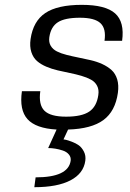

<svg xmlns="http://www.w3.org/2000/svg" viewBox="-20 -530 541 800"><path d="M215.8 9.8Q129.4 4.9 94.7 -33.4Q60.1 -71.8 71.3 -149.9H147.9Q140.1 -93.8 165 -68.8Q189.9 -43.9 255.4 -43.9Q320.3 -43.9 351.6 -64.9Q382.8 -85.9 389.6 -133.8Q393.1 -156.2 384.5 -172.6Q376 -189 358.9 -198.2Q341.8 -207.5 319.1 -214.1Q296.4 -220.7 271 -225.8Q245.6 -231 220.5 -236.8Q195.3 -242.7 172.9 -252.2Q150.4 -261.7 134.3 -275.6Q118.2 -289.6 110.6 -313Q103 -336.4 107.4 -367.2Q118.2 -441.9 168.9 -475.8Q219.7 -509.8 320.8 -509.8Q419.9 -509.8 459.7 -474.1Q499.5 -438.5 488.8 -359.9H415.5Q422.9 -410.6 398.7 -433.3Q374.5 -456.1 313 -456.1Q250.5 -456.1 221.2 -437.3Q191.9 -418.5 185.5 -375Q182.6 -354 191.4 -339.1Q200.2 -324.2 217.3 -315.7Q234.4 -307.1 257.6 -301.3Q280.8 -295.4 306.4 -290.3Q332 -285.2 357.7 -279.3Q383.3 -273.4 405.8 -263.2Q428.2 -252.9 444.6 -238.3Q460.9 -223.6 468.3 -199.5Q475.6 -175.3 471.2 -143.1Q460.4 -66.4 410.9 -29.8Q361.3 6.8 263.7 9.8L244.6 50.8Q248.5 51.3 255.4 52.7Q262.2 54.2 279.3 60.5Q296.4 66.9 308.6 75.7Q320.8 84.5 329.6 101.6Q338.4 118.7 335.4 140.1Q328.1 192.9 273.7 221.4Q219.2 250 123 250L128.4 209Q264.2 209 274.4 140.1Q276.4 125 267.1 113.8Q257.8 102.5 241.7 97.2Q225.6 91.8 210.4 89.4Q195.3 86.9 180.7 86.9Z"/></svg>

Font: Fivo Sans
Style: Italic
Weight: 400
Designer: Alexander Slobzheninov
Foundry: Alexander Slobzheninov
Version: 1.0